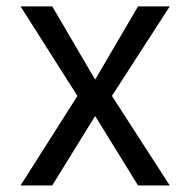

<svg xmlns="http://www.w3.org/2000/svg" viewBox="-20 -565 580 585"><path d="M139.2 -545.5H42.6L215.9 -272.7L42.6 0H139.2L269.9 -211.6L400.6 0H497.2L321 -272.7L497.2 -545.5H400.6L269.9 -322.4Z"/></svg>

Font: Inter-Regular
Style: Regular
Weight: 500
Designer: Rasmus Andersson
Foundry: rsms
Version: ""